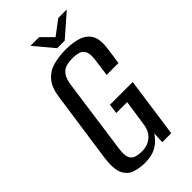

<svg xmlns="http://www.w3.org/2000/svg" viewBox="-229 -785 859 859"><g transform="rotate(-45 201.0 -355.5)"><path d="M144 11Q109 11 80.5 1Q52 -9 38 -39.5Q24 -70 32 -132L80 -467Q87 -521 110.5 -549.5Q134 -578 170.5 -588.5Q207 -599 252 -599Q297 -599 330 -588Q363 -577 379 -549Q395 -521 387 -467L376 -389H301L312 -469Q317 -504 309.5 -521.5Q302 -539 285.5 -544.5Q269 -550 246 -550Q223 -550 204.5 -544.5Q186 -539 173.5 -521.5Q161 -504 156 -469L107 -117Q102 -81 109 -63.5Q116 -46 133 -40.5Q150 -35 173 -35Q207 -35 232 -56Q257 -77 262 -117L280 -238H211L217 -284H361L321 0H264L267 -54Q263 -48 259 -42.5Q255 -37 251 -33Q235 -14 209.5 -1.5Q184 11 144 11ZM229 -630 152 -722H207L259 -670L328 -722H382L277 -630Z"/></g></svg>

Font: Alumni Sans Medium
Style: Italic
Weight: 500
Italic angle: -8°
Designer: Robert E. Leuschke
Foundry: Robert E. Leuschke
Version: Version 1.016